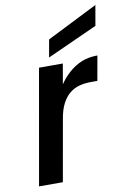

<svg xmlns="http://www.w3.org/2000/svg" viewBox="-89 -851 611 905"><g transform="rotate(-10 216.5 -398.0)"><path d="M23 0 120 -551H234L217 -454Q249 -502 295 -531Q341 -560 401 -560L380 -442H351Q319 -442 293 -435Q267 -428 246 -410.5Q225 -393 210.5 -364.5Q196 -336 189 -294L137 0ZM433 -796 416 -699 175 -590 190 -674Z"/></g></svg>

Font: SVN-Poppins Medium
Style: Italic
Weight: 500
Italic angle: -10°
Designer: Ninad Kale (Devanagari), Jonny Pinhorn (Latin)
Foundry: Indian Type Foundry
Version: Version 3.002 2017; ttfautohint (v1.8.3)